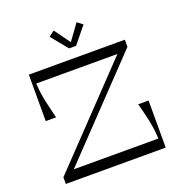

<svg xmlns="http://www.w3.org/2000/svg" viewBox="-156 -1033 1097 1165"><g transform="rotate(-20 392.5 -450.0)"><path d="M415 -766 502 -873 467 -900 393 -798 319 -900 283 -873 370 -766ZM648 -304C668 -227 688 -158 692 -67H146L706 -654V-700H86V-400H153C134 -479 114 -545 110 -634H634L70 -43V0H715V-304Z"/></g></svg>

Font: Space Cowgirl Light
Style: Regular
Weight: 300
Designer: Valery Marier
Foundry: Valery Marier
Version: Version 1.000;hotconv 1.0.109;makeotfexe 2.5.65596